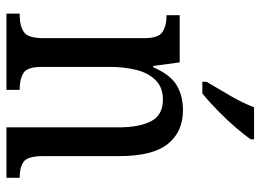

<svg xmlns="http://www.w3.org/2000/svg" viewBox="-126 -680 806 594"><g transform="rotate(90 277.0 -383.0)"><path d="M22 0V-41H30Q59 -41 78.5 -53.5Q98 -66 98 -113V-427Q98 -471 78.5 -483Q59 -495 32 -495H27V-536H173L184 -454H188Q211 -507 243.5 -526.5Q276 -546 321 -546Q388 -546 425.5 -499Q463 -452 463 -349V-113Q463 -66 480 -53.5Q497 -41 526 -41H530V0H374V-346Q374 -411 355 -447.5Q336 -484 288 -484Q250 -484 227.5 -461Q205 -438 196 -400.5Q187 -363 187 -321V-108Q187 -64 206 -52.5Q225 -41 253 -41H258V0ZM233 -619Q254 -654 276.5 -693Q299 -732 312 -766H411V-756Q400 -739 376 -711Q352 -683 323 -654.5Q294 -626 269 -606H233Z"/></g></svg>

Font: Noto Serif Sinhala Condensed
Style: Regular
Weight: 400
Width: 3
Designer: Jelle Bosma - Monotype Design Team
Foundry: Monotype Imaging Inc.
Version: Version 2.007; ttfautohint (v1.8.4.7-5d5b)